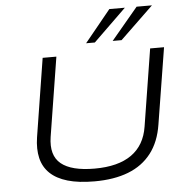

<svg xmlns="http://www.w3.org/2000/svg" viewBox="-61 -1004 1052 1073"><g transform="rotate(-5 464.5 -468.0)"><path d="M426 8Q337 8 275.5 -10Q214 -28 177.5 -63Q141 -98 129 -149Q117 -200 127 -265L197 -705H274L203 -261Q187 -158 245 -110.5Q303 -63 433 -63Q565 -63 640 -116Q715 -169 731 -273L800 -705H878L809 -277Q794 -181 745 -117.5Q696 -54 616 -23Q536 8 426 8ZM446 -765 592 -944H679L495 -765ZM595 -765 745 -944H831L645 -765Z"/></g></svg>

Font: Nunito Sans 7pt Expanded Light
Style: Italic
Weight: 300
Width: 7
Italic angle: -9°
Designer: Vernon Adams
Foundry: Vernon Adams
Version: Version 3.101;gftools[0.9.27]